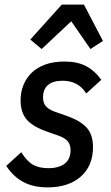

<svg xmlns="http://www.w3.org/2000/svg" viewBox="-20 -798 481 830"><path d="M186 12Q123 12 79.5 -12Q36 -36 7 -81L72 -140Q96 -101 122.5 -86Q149 -71 189 -71Q234 -71 259.5 -90.5Q285 -110 285 -149Q285 -172 273 -187Q261 -202 229 -213L186 -228Q122 -250 95.5 -281Q69 -312 69 -364Q69 -399 81 -429.5Q93 -460 116.5 -483Q140 -506 175.5 -519Q211 -532 259 -532Q313 -532 350.5 -513Q388 -494 418 -453L353 -394Q318 -449 251 -449Q209 -449 187.5 -430.5Q166 -412 166 -377Q166 -353 178.5 -338.5Q191 -324 220 -314L263 -299Q327 -277 354.5 -246.5Q382 -216 382 -162Q382 -81 329 -34.5Q276 12 186 12ZM343 -778 425 -621 371 -586 288 -706 160 -586 111 -627 247 -778Z"/></svg>

Font: IBM Plex Sans Cond Medm
Style: Italic
Weight: 500
Width: 3
Italic angle: -11°
Designer: Mike Abbink, Paul van der Laan, Pieter van Rosmalen
Foundry: Bold Monday
Version: Version 1.3